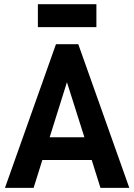

<svg xmlns="http://www.w3.org/2000/svg" viewBox="-20 -903 645 923"><path d="M420.9 -133.8H183.6L141.6 0H3.9L249 -690.4H356.4L601.6 0H462.9ZM385.7 -243.2 301.8 -507.8 218.8 -243.2ZM162.1 -882.8H443.4V-772.5H162.1Z"/></svg>

Font: DINish
Style: Bold
Weight: 700
Designer: Bert Driehuis
Foundry: Playbeing
Version: Version 3.008; git-95204e4c-release